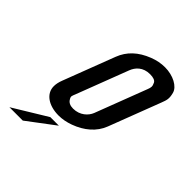

<svg xmlns="http://www.w3.org/2000/svg" viewBox="-222 -1018 1191 1191"><g transform="rotate(45 373.0 -423.0)"><path d="M295 -173C326.7 -173 359.5 -179.2 393.3 -191.5C472.2 -220.2 532.4 -270.8 559.2 -341L689.2 -681C702.5 -715.8 708.2 -731.7 697.6 -773.5C686.3 -818.4 621.7 -852 550.8 -852C516.6 -852 482.4 -845.3 448.1 -832C366.7 -800.3 314.6 -750.8 287.9 -681L158 -341C149.8 -319.7 145.6 -300 145.4 -282C144.6 -214.8 208.9 -173 295 -173ZM273.8 -294C262.2 -312.1 268.1 -318.4 276.7 -341L406.7 -681C421.1 -718.8 453.4 -756 515.3 -756C544.5 -756 562.5 -749.2 569.4 -735.5C581.1 -712.1 577.9 -700.6 570.4 -681L440.5 -341C426.8 -305.3 387.8 -267 328.5 -267C301.8 -267 283.6 -276 273.8 -294ZM341.1 -130H266.1L42.9 6H160.4Z"/></g></svg>

Font: Din Kursivschrift
Style: Extended Italic
Weight: 400
Version: Version 1.089